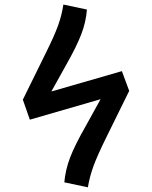

<svg xmlns="http://www.w3.org/2000/svg" viewBox="-20 -794 655 828"><path d="M537.4 -401.5H536.9L436.9 -198.5Q399 -121.5 382.6 -76.2Q366.2 -30.8 359 13.8L257.4 -7.7Q262.1 -61.5 282.3 -114.6Q302.6 -167.7 347.7 -246.7L413.8 -366.2L108.7 -277.9L78.5 -364.1L175.9 -562.1Q214.4 -639 230.5 -684.1Q246.7 -729.2 253.3 -774.4L354.9 -752.8Q350.8 -699 330.5 -646.2Q310.3 -593.3 265.1 -513.8L201.5 -399.5L505.6 -487.2Z"/></svg>

Font: Fira Code Fixed Medium
Style: Regular
Weight: 500
Monospace: yes
Designer: Carrois Corporate, Edenspiekermann AG, Nikita Prokopov
Foundry: Carrois Corporate, Edenspiekermann AG, Nikita Prokopov
Version: Version 5.002